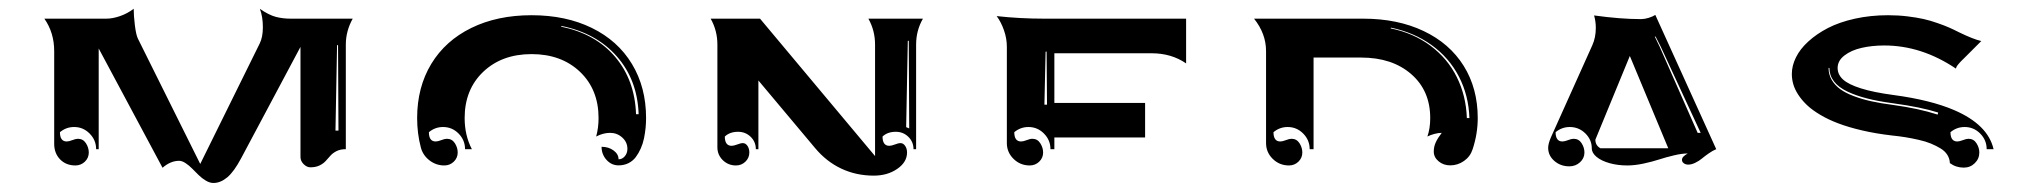

<svg xmlns="http://www.w3.org/2000/svg" viewBox="-20 -511 4596 434"><path d="M80.3 -468.8H220.2Q234.4 -468.8 251.3 -474.6Q268.3 -480.5 282.2 -491.2Q282.2 -475.6 284.9 -453.6Q287.6 -431.6 292 -423.1L432.6 -140.4L567.1 -412.8Q574.2 -427.2 574.2 -449.5Q574.2 -473.4 567.4 -491Q587.6 -477.1 603.4 -472.9Q619.1 -468.8 636.7 -468.8H777.3Q761.7 -440.9 761.7 -410.2V-173.8Q749.8 -173.8 741.1 -169.6Q732.4 -165.3 727.1 -159.3Q721.7 -153.3 716.4 -147.3Q711.2 -141.4 702.5 -137.1Q693.8 -132.8 681.6 -132.8Q673.6 -132.8 666.4 -139.9Q659.2 -147 659.2 -156.2V-405L525.1 -153.3Q509 -123 493.8 -110.2Q478.5 -97.4 462.4 -97.4Q454.1 -97.4 445.3 -102.7Q436.5 -107.9 429.1 -115.2Q421.6 -122.6 414.4 -129.9Q407.2 -137.2 399.4 -142.3Q391.6 -147.5 384.8 -147.5Q365.5 -147.5 347.4 -131.8L203.1 -401.4V-173.8H197.3Q197.3 -194.3 182.6 -209.1Q168 -223.9 147.5 -223.9Q129.4 -223.9 115.5 -212.2Q115.5 -191.4 130.6 -191.2Q135.7 -191.2 143.4 -194.2Q151.1 -197.3 156.2 -197.3Q167.7 -197.3 174.2 -187.3Q180.7 -177.2 180.7 -166.3Q180.7 -154.1 171.8 -145.5Q162.8 -137 150.4 -137Q129.2 -137 115.8 -150.8Q102.5 -164.6 102.5 -185.8V-395.5Q102.5 -437 80.3 -468.8ZM738.3 -215.8H745.1L744.1 -409.2L741.9 -408.7Z M922.9 -244.1Q922.9 -313.7 954.8 -366.5Q986.8 -419.2 1045.5 -447.9Q1104.2 -476.6 1181.6 -476.6Q1259 -476.6 1317.7 -447.9Q1376.5 -419.2 1408.4 -366.5Q1440.4 -313.7 1440.4 -244.1Q1440.4 -232.9 1439.3 -221.8Q1438.2 -210.7 1435.7 -198.2Q1433.1 -185.8 1428.3 -175.2Q1423.6 -164.6 1417.1 -155.9Q1410.6 -147.2 1400.6 -142.2Q1390.6 -137.2 1378.2 -137.2Q1362.3 -137.2 1351.1 -149.5Q1339.8 -161.9 1339.8 -179.2Q1355.7 -179.2 1366.9 -170.9Q1378.2 -162.6 1378.2 -150.9Q1386.5 -150.9 1392.3 -157.8Q1398.2 -164.8 1398.2 -174.6Q1398.2 -189.7 1386.5 -200.2Q1374.8 -210.7 1359.1 -210.7Q1343.5 -210.7 1327.6 -202.4Q1333 -222.2 1333 -244.1Q1333 -308.8 1290.9 -348.8Q1248.8 -388.7 1181.6 -388.7Q1114.5 -388.7 1072.4 -348.8Q1030.3 -308.8 1030.3 -244.1Q1030.3 -205.1 1046.6 -173.8H1031.2Q1031.2 -194.3 1016.6 -209.1Q1002 -223.9 981.4 -223.9Q963.4 -223.9 949.5 -212.2Q949.5 -191.4 964.6 -191.2Q969.7 -191.2 977.4 -194.2Q985.1 -197.3 990.2 -197.3Q1001.7 -197.3 1008.2 -187.3Q1014.6 -177.2 1014.6 -166.3Q1014.6 -154.1 1005.7 -145.5Q996.8 -137 984.4 -137Q965.8 -137 950.9 -148.4Q936 -159.9 931.4 -177.2Q922.9 -209 922.9 -244.1ZM1248.5 -450.7Q1326.2 -434.8 1370.6 -382.3Q1415 -329.8 1417.7 -252.9H1423.6Q1420.9 -330.3 1374.5 -383.3Q1328.1 -436.3 1249 -452.4Z M1586.4 -468.8H1698L1958 -158.2V-410.2Q1958 -441.9 1942.9 -468.8H2066.2Q2050.8 -442.1 2050.8 -410.2V-173.8H2044.9Q2044.9 -190.4 2033.2 -201.8Q2021.5 -213.1 2004.9 -213.1Q1986.1 -213.1 1974.9 -202.4Q1974.9 -181.6 1990 -181.4Q1995.1 -181.4 2002.8 -184.4Q2010.5 -187.5 2015.6 -187.5Q2021.7 -187.5 2026 -181.3Q2030.3 -175 2030.3 -166.3Q2030.3 -144.5 2008.2 -129.3Q1986.1 -114 1955.1 -114Q1915.3 -114 1881.6 -129.9Q1847.9 -145.8 1822.3 -176.5L1694.3 -329.1V-173.8H1688.5Q1688.5 -190.4 1676.8 -201.8Q1665 -213.1 1648.4 -213.1Q1629.6 -213.1 1618.4 -202.4Q1618.4 -181.6 1633.5 -181.4Q1638.7 -181.4 1646.4 -184.4Q1654.1 -187.5 1659.2 -187.5Q1665.3 -187.5 1669.6 -181.3Q1673.8 -175 1673.8 -166.3Q1673.8 -154.1 1664.9 -145.5Q1656 -137 1643.6 -137Q1626.2 -137 1613.9 -148.9Q1601.6 -160.9 1601.6 -178V-410.2Q1601.6 -441.9 1586.4 -468.8ZM2028.3 -223.6 2035.2 -220.7 2034.2 -418.9 2032 -418.5Z M2232.9 -474.6Q2285.4 -468.8 2340.8 -468.8H2661.1V-367.7Q2627.9 -390.6 2583 -390.6H2363.3V-278.3H2568.4V-200.2H2363.3V-173.8H2354.5Q2354.5 -194.3 2339.8 -209.1Q2325.2 -223.9 2304.7 -223.9Q2286.6 -223.9 2272.7 -212.2Q2272.7 -191.4 2287.8 -191.2Q2293 -191.2 2300.7 -194.2Q2308.3 -197.3 2313.5 -197.3Q2325 -197.3 2331.4 -187.3Q2337.9 -177.2 2337.9 -166.3Q2337.9 -154.1 2329 -145.5Q2320.1 -137 2307.6 -137Q2286.1 -137 2271 -151.9Q2255.9 -166.7 2255.9 -187.7V-405.3Q2255.9 -424.1 2249.4 -442.6Q2242.9 -461.2 2232.9 -474.6ZM2340.8 -274.4H2346.7L2345.7 -394.5L2343.5 -394Z M2814.7 -468.8H3061.5Q3139.2 -468.8 3197.9 -440.9Q3256.6 -413.1 3288.5 -362.2Q3320.3 -311.3 3320.3 -244.1Q3320.3 -208.7 3308.8 -173.8Q3303.5 -157.2 3289.3 -147.2Q3275.1 -137.2 3258.1 -137.2Q3242.7 -137.2 3231.8 -146.4Q3220.9 -155.5 3220.9 -168.5Q3220.9 -179.7 3225.6 -189.6Q3230.2 -199.5 3239 -210.7Q3231.4 -210.7 3222.3 -208.3Q3213.1 -205.8 3206.5 -202.4Q3212.9 -220.7 3212.9 -244.1Q3212.9 -306.2 3169.9 -343.5Q3127 -380.9 3056.6 -380.9H2949.2V-173.8H2940.4Q2940.4 -194.3 2925.8 -209.1Q2911.1 -223.9 2890.6 -223.9Q2872.6 -223.9 2858.6 -212.2Q2858.6 -191.4 2873.8 -191.2Q2878.9 -191.2 2886.6 -194.2Q2894.3 -197.3 2899.4 -197.3Q2910.9 -197.3 2917.4 -187.3Q2923.8 -177.2 2923.8 -166.3Q2923.8 -154.1 2914.9 -145.5Q2906 -137 2893.6 -137Q2872.1 -137 2856.9 -151.9Q2841.8 -166.7 2841.8 -187.7V-395.5Q2841.8 -434.8 2814.7 -468.8ZM3123.5 -446.8Q3175 -436.3 3213.5 -407.6Q3252 -378.9 3272.9 -336.9Q3293.9 -294.9 3295.7 -244.1H3301.5Q3299.8 -295.4 3277.7 -338Q3255.6 -380.6 3215.9 -409.2Q3176.3 -437.7 3124 -448.5Z M3479.5 -176.8Q3479.5 -186.5 3486.1 -201.4L3579.3 -408.7Q3587.2 -426.3 3587.2 -448Q3587.2 -462.6 3583.3 -476.1Q3643.1 -467.8 3689.5 -467.8Q3697.3 -467.8 3706.5 -470.6Q3715.8 -473.4 3721.7 -477.3L3859.4 -173.8Q3851.6 -170.7 3842.5 -164.3Q3833.5 -158 3827 -152.6Q3820.6 -147.2 3812.1 -143.1Q3803.7 -138.9 3795.9 -138.9Q3790.3 -138.9 3786.1 -142Q3782 -145 3782 -149.4Q3782 -153.8 3785.2 -157Q3788.3 -160.2 3794.9 -164.1Q3781.7 -164.1 3763.7 -159.8Q3745.6 -155.5 3730.2 -150.5Q3714.8 -145.5 3694.9 -141.2Q3675 -137 3658.4 -137Q3636.7 -137 3618.2 -142.2Q3599.6 -147.5 3588.9 -156.4Q3578.1 -165.3 3578.1 -175.8Q3578.1 -195.1 3563.5 -209.5Q3548.8 -223.9 3528.3 -223.9Q3510.3 -223.9 3496.3 -212.2Q3496.3 -191.4 3511.5 -191.2Q3516.6 -191.2 3524.3 -194.2Q3532 -197.3 3537.1 -197.3Q3548.6 -197.3 3555.1 -187.3Q3561.5 -177.2 3561.5 -166.3Q3561.5 -153.3 3551.5 -144.2Q3541.5 -135 3527.3 -135Q3507.6 -135 3493.5 -147.2Q3479.5 -159.4 3479.5 -176.8ZM3586.2 -195.3Q3586.2 -182.1 3597.7 -175.8H3751L3664.1 -384.5ZM3720.5 -428.2 3731.2 -406.2 3817.4 -210.7H3824.2L3733.4 -406.7L3722.4 -428.2Z M4030.3 -343.8Q4030.3 -362.5 4039.6 -381.3Q4048.8 -400.1 4067.5 -417.2Q4086.2 -434.3 4111.8 -447.6Q4137.5 -460.9 4172.9 -468.8Q4208.3 -476.6 4248 -476.6Q4270.8 -476.6 4291.9 -474Q4313 -471.4 4328.1 -468Q4343.3 -464.6 4359.9 -458.7Q4376.5 -452.9 4385.9 -448.7Q4395.3 -444.6 4408.9 -437.7Q4440.4 -422.4 4458.5 -418.2L4422.1 -381.8Q4421.1 -380.9 4418.8 -378.5Q4416.5 -376.2 4415.6 -375.4Q4414.8 -374.5 4412.8 -372.6Q4410.9 -370.6 4410.2 -369.8Q4409.4 -368.9 4408 -367.3Q4406.5 -365.7 4405.9 -364.9Q4405.3 -364 4404.3 -362.7Q4403.3 -361.3 4402.8 -360.4Q4402.3 -359.4 4401.9 -358.2Q4401.4 -356.9 4401.1 -356Q4323.5 -408.2 4239.3 -408.2Q4211.4 -408.2 4188 -402.8Q4164.6 -397.5 4149.2 -385.6Q4133.8 -373.8 4133.8 -357.4Q4133.8 -342.5 4146 -331.3Q4158.2 -320.1 4186.6 -311.2Q4215.1 -302.2 4261 -296.1Q4344.2 -284.9 4397.5 -262Q4473.6 -229.2 4486.3 -173.8H4470.7Q4470.7 -194.3 4456.1 -209.1Q4441.4 -223.9 4420.9 -223.9Q4402.8 -223.9 4388.9 -212.2Q4388.9 -191.4 4404.1 -191.2Q4409.2 -191.2 4416.9 -194.2Q4424.6 -197.3 4429.7 -197.3Q4441.2 -197.3 4447.6 -187.3Q4454.1 -177.2 4454.1 -166.3Q4454.1 -152.1 4443.8 -142.1Q4433.6 -132.1 4418.9 -132.1Q4401.4 -132.1 4387.5 -142.3Q4387.2 -152.3 4381.8 -160.9Q4376.5 -169.4 4366.5 -175.5Q4356.4 -181.6 4344.6 -186.5Q4332.8 -191.4 4317 -194.9Q4301.3 -198.5 4287.1 -200.8Q4272.9 -203.1 4256.1 -204.8Q4220 -209 4189.1 -216.2Q4158.2 -223.4 4135.4 -232.1Q4112.5 -240.7 4094.5 -251.5Q4076.4 -262.2 4064.6 -273.4Q4052.7 -284.7 4044.8 -296.9Q4036.9 -309.1 4033.6 -320.6Q4030.3 -332 4030.3 -343.8ZM4113.3 -357.4Q4113.3 -342.5 4120.4 -330.4Q4127.4 -318.4 4139.8 -309.4Q4152.1 -300.5 4170.7 -293.6Q4189.2 -286.6 4210.4 -282Q4231.7 -277.3 4258.3 -273.9Q4316.9 -265.9 4359.9 -252L4361.1 -256.6Q4323 -268.8 4258.8 -277.6Q4225.6 -282 4200.3 -288.5Q4175 -294.9 4155.4 -304.3Q4135.7 -313.7 4125.5 -327.1Q4115.2 -340.6 4115.2 -357.4Z"/></svg>

Font: AgreloyInT3
Style: Medium
Weight: 400
Designer: gluk
Foundry: gluk
Version: Version 0.27